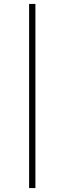

<svg xmlns="http://www.w3.org/2000/svg" viewBox="-20 -762 328 976"><path d="M128 194V-742H160V194Z"/></svg>

Font: Montserrat Thin ExtraLight
Style: Regular
Weight: 250
Version: Version 9.000